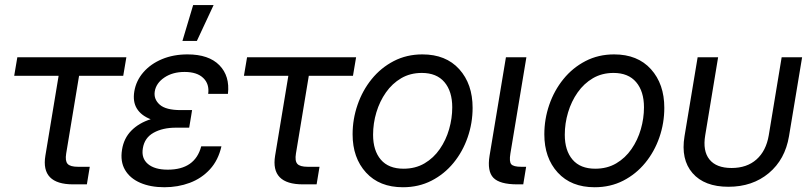

<svg xmlns="http://www.w3.org/2000/svg" viewBox="-20 -748 3293 779"><path d="M276.9 0Q145 0 164.1 -116.2L217.8 -440.4H37.6L50.3 -515.6H492.7L480 -440.4H300.8L248.5 -125Q243.7 -95.2 254.2 -83.3Q264.6 -71.3 296.4 -71.3H344.2L332.5 0Z M647 11.7Q590.8 11.7 549.1 -6.3Q507.3 -24.4 487.3 -58.6Q467.3 -92.8 475.1 -140.6Q482.4 -187 512.9 -218Q543.5 -249 591.3 -264.2Q552.7 -279.3 535.4 -307.4Q518.1 -335.4 524.9 -377Q532.2 -420.9 561.8 -454.8Q591.3 -488.8 637.5 -508.1Q683.6 -527.3 740.7 -527.3Q827.1 -527.3 870.1 -483.4Q913.1 -439.5 904.8 -367.2H824.7Q830.1 -407.2 804.7 -431.6Q779.3 -456.1 729 -456.1Q680.2 -456.1 646.7 -433.3Q613.3 -410.6 607.9 -377Q603 -345.7 627.9 -323.5Q652.8 -301.3 713.4 -301.3H759.3L755.9 -279.8L747.6 -230H693.8Q640.1 -230 603.3 -209.5Q566.4 -189 559.6 -146.5Q552.7 -106 580.1 -82.8Q607.4 -59.6 660.6 -59.6Q771.5 -59.6 796.4 -154.3H878.4Q865.7 -98.1 832 -61.3Q798.3 -24.4 750.2 -6.3Q702.1 11.7 647 11.7ZM720.2 -582 763.7 -727.5H846.7L778.8 -582Z M1209 0Q1077.1 0 1096.2 -116.2L1149.9 -440.4H969.7L982.4 -515.6H1424.8L1412.1 -440.4H1232.9L1180.7 -125Q1175.8 -95.2 1186.3 -83.3Q1196.8 -71.3 1228.5 -71.3H1276.4L1264.6 0Z M1614.7 11.7Q1519.5 11.7 1465.1 -47.9Q1410.6 -107.4 1410.6 -203.1Q1410.6 -264.6 1430.7 -322.8Q1450.7 -380.9 1488 -427Q1525.4 -473.1 1577.6 -500.2Q1629.9 -527.3 1693.8 -527.3Q1789.1 -527.3 1843.3 -467.3Q1897.5 -407.2 1897.5 -310.5Q1897.5 -248.5 1877.4 -190.7Q1857.4 -132.8 1820.1 -87.2Q1782.7 -41.5 1730.7 -14.9Q1678.7 11.7 1614.7 11.7ZM1617.2 -63.5Q1665.5 -63.5 1702.4 -85.2Q1739.3 -106.9 1764.4 -143.3Q1789.6 -179.7 1802.2 -223.9Q1814.9 -268.1 1814.9 -312.5Q1814.9 -377.4 1783.2 -414.8Q1751.5 -452.1 1691.4 -452.1Q1644.5 -452.1 1607.9 -430.7Q1571.3 -409.2 1545.9 -373Q1520.5 -336.9 1507.1 -292.2Q1493.7 -247.6 1493.7 -201.2Q1493.7 -137.2 1525.1 -100.3Q1556.6 -63.5 1617.2 -63.5Z M2079.1 0Q2007.8 0 1981.9 -26.6Q1956.1 -53.2 1966.3 -116.2L2032.7 -515.6H2115.7L2050.8 -125Q2045.4 -92.3 2054.2 -81.8Q2063 -71.3 2094.7 -71.3H2114.7L2103 0Z M2392.6 11.7Q2297.4 11.7 2242.9 -47.9Q2188.5 -107.4 2188.5 -203.1Q2188.5 -264.6 2208.5 -322.8Q2228.5 -380.9 2265.9 -427Q2303.2 -473.1 2355.5 -500.2Q2407.7 -527.3 2471.7 -527.3Q2566.9 -527.3 2621.1 -467.3Q2675.3 -407.2 2675.3 -310.5Q2675.3 -248.5 2655.3 -190.7Q2635.3 -132.8 2597.9 -87.2Q2560.5 -41.5 2508.5 -14.9Q2456.5 11.7 2392.6 11.7ZM2395 -63.5Q2443.4 -63.5 2480.2 -85.2Q2517.1 -106.9 2542.2 -143.3Q2567.4 -179.7 2580.1 -223.9Q2592.8 -268.1 2592.8 -312.5Q2592.8 -377.4 2561 -414.8Q2529.3 -452.1 2469.2 -452.1Q2422.4 -452.1 2385.7 -430.7Q2349.1 -409.2 2323.7 -373Q2298.3 -336.9 2284.9 -292.2Q2271.5 -247.6 2271.5 -201.2Q2271.5 -137.2 2303 -100.3Q2334.5 -63.5 2395 -63.5Z M2935.5 9.8Q2837.9 9.8 2789.8 -45.7Q2741.7 -101.1 2757.3 -195.3L2810.5 -515.6H2893.6L2841.3 -199.2Q2830.6 -135.7 2858.4 -101.1Q2886.2 -66.4 2948.2 -66.4Q3010.3 -66.4 3049.3 -101.1Q3088.4 -135.7 3099.1 -199.2L3151.4 -515.6H3234.4L3181.2 -195.3Q3165.5 -101.1 3099.4 -45.7Q3033.2 9.8 2935.5 9.8Z"/></svg>

Font: Inter Display
Style: Italic
Weight: 400
Italic angle: -9.39999°
Designer: Rasmus Andersson
Foundry: rsms
Version: Version 4.000;git-a52131595